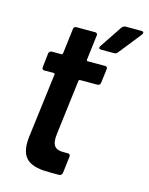

<svg xmlns="http://www.w3.org/2000/svg" viewBox="-108 -769 652 839"><g transform="rotate(15 218.0 -349.5)"><path d="M339 -692 270 -589C265 -581 268 -575 276 -575H337C343 -575 348 -578 352 -583L433 -685C439 -693 437 -700 427 -700H355C349 -700 343 -697 339 -692ZM233 -642H148C141 -642 135 -637 135 -630L121 -516C120 -513 118 -511 115 -511H71C65 -511 59 -506 58 -499L51 -435C50 -428 54 -423 61 -423H104C107 -423 109 -421 109 -418L72 -123C61 -20 114 1 201 1H243C250 0 255 -5 256 -12L265 -88C266 -95 262 -100 255 -100H237C197 -99 180 -116 186 -167L217 -418C218 -421 220 -423 223 -423H302C309 -423 314 -428 315 -435L323 -499C324 -506 320 -511 313 -511H233C231 -511 229 -513 229 -516L243 -630C244 -637 240 -642 233 -642Z"/></g></svg>

Font: Barlow Semi Condensed SemiBold
Style: Italic
Weight: 600
Width: 4
Italic angle: -7°
Designer: Jeremy Tribby
Foundry: Tribby Type
Version: Version 1.422;hotconv 1.0.109;makeotfexe 2.5.65596